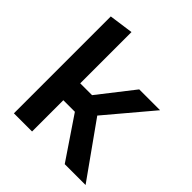

<svg xmlns="http://www.w3.org/2000/svg" viewBox="-193 -835 964 964"><g transform="rotate(45 289.0 -353.0)"><path d="M59 -688 188 -706V-342H272L419 -530H567L363 -288L568 0H420L270 -222H188V0H59Z"/></g></svg>

Font: Roundo SemiBold
Style: Regular
Weight: 600
Designer: Namrata Goyal (Gurmukhi), Shiva Nallaperumal (Latin)
Foundry: Indian Type Foundry
Version: Version 1.000;PS 1.0;hotconv 1.0.88;makeotf.lib2.5.647800